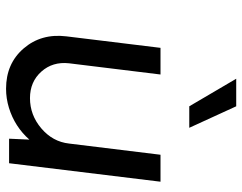

<svg xmlns="http://www.w3.org/2000/svg" viewBox="-103 -687 800 634"><g transform="rotate(90 297.0 -370.0)"><path d="M402 -595H331L240 -750H331ZM491 -500H580L519 0H438L441 -67Q420 -43 393.5 -26Q367 -9 336 0.5Q305 10 273 10Q190 10 140 -48Q90 -106 100 -189L138 -500H226L189 -198Q183 -144 216.5 -106.5Q250 -69 304 -69Q360 -69 404 -106.5Q448 -144 454 -198Z"/></g></svg>

Font: Orkney
Style: Italic
Weight: 400
Italic angle: -7°
Designer: Samuel Oakes and Alfredo Marco Pradil
Foundry: Alfredo Marco Pradil
Version: 1.0; ttfautohint (v1.5)